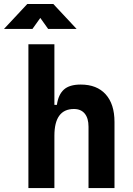

<svg xmlns="http://www.w3.org/2000/svg" viewBox="-71 -958 677 978"><path d="M73.7 0V-732.4H206.1V-423.8H218.8Q226.1 -476.1 254.4 -501.7Q282.7 -527.3 340.3 -527.3Q422.4 -527.3 467.3 -477.5Q512.2 -427.7 512.2 -336.9V0H379.9V-312.5Q379.9 -356 360.6 -379.4Q341.3 -402.8 305.7 -402.8Q206.1 -402.8 206.1 -266.6V0ZM-50.8 -810.5 67.9 -937.5H200.7L319.3 -810.5H174.3L134.3 -866.7L94.2 -810.5Z"/></svg>

Font: Caskaydia Cove
Style: Bold
Weight: 700
Monospace: yes
Designer: Aaron Bell
Foundry: Saja Typeworks
Version: Version 4.300; ttfautohint (v1.8.3)